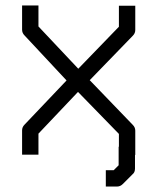

<svg xmlns="http://www.w3.org/2000/svg" viewBox="-20 -618 580 704"><path d="M266 -281 121 -128V-51H61V-140Q61 -152 70 -161L224 -323L70 -488Q61 -497 61 -509V-598H121V-521L267 -366L416 -520V-597H476V-508Q476 -496 467 -487L309 -324L467 -160Q476 -151 476 -139V-50H475V0Q475 14 466 21L430 57Q421 66 409 66H368V36V6H397L415 -12V-80H416V-127Z"/></svg>

Font: 3270 Nerd Font Mono
Style: Regular
Weight: 400
Monospace: yes
Version: Version 3.0.1;Nerd Fonts 3.0.0